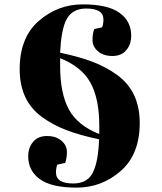

<svg xmlns="http://www.w3.org/2000/svg" viewBox="-20 -731 739 878"><path d="M580 -568Q580 -528 557.5 -501.5Q535 -475 494 -475Q453 -475 428 -496.5Q403 -518 403 -547.5Q403 -577 411 -598L447 -606Q453 -622 453 -642Q453 -692 374 -692Q306 -692 280 -634Q259 -584 255 -490Q341 -472 403 -448.5Q465 -425 516 -388Q619 -313 619 -169Q619 -25 532 51Q445 127 330.5 127Q216 127 162.5 88.5Q109 50 109 -16Q109 -56 131.5 -82.5Q154 -109 195 -109Q236 -109 261 -87.5Q286 -66 286 -36.5Q286 -7 278 14L242 22Q236 38 236 58Q236 108 315 108Q381 108 405.5 56.5Q430 5 433 -94Q347 -112 285 -135.5Q223 -159 172 -196Q70 -270 70 -414.5Q70 -559 157 -635Q244 -711 358.5 -711Q473 -711 526.5 -672.5Q580 -634 580 -568ZM434 -155Q434 -280 393.5 -353Q353 -426 255 -465V-429Q255 -304 295 -230.5Q335 -157 434 -118Z"/></svg>

Font: Abril Fatface
Style: Regular
Weight: 400
Designer: Veronika Burian, Jos Scaglione
Foundry: TypeTogether
Version: Version 1.001